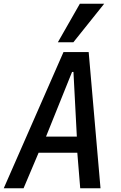

<svg xmlns="http://www.w3.org/2000/svg" viewBox="-26 -1002 646 1022"><path d="M312 -725H446L509 0H401L385.5 -189H179.5L99.5 0H-6ZM383 -275 365 -619H357.5L219 -275ZM282 -777 399 -982H528.5L364.5 -777Z"/></svg>

Font: JuliaMono Medium
Style: Italic
Weight: 500
Italic angle: -9°
Monospace: yes
Designer: cormullion
Foundry: corm
Version: Version 0.054; ttfautohint (v1.8.4)